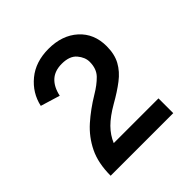

<svg xmlns="http://www.w3.org/2000/svg" viewBox="-127 -966 616 616"><g transform="rotate(-45 181.0 -658.5)"><path d="M33 -444Q33 -501 52.5 -541Q72 -581 105.2 -610.5Q138.5 -640 180 -665Q208 -681.5 226 -700Q244 -718.5 244 -750Q244 -770.5 227.8 -789.8Q211.5 -809 176 -809Q144 -809 125 -791.5Q106 -774 99 -741L33 -761Q43.5 -809 82.2 -841Q121 -873 180 -873Q241.5 -873 279.8 -838.5Q318 -804 318 -747Q318 -710.5 304 -685Q290 -659.5 264.2 -639.8Q238.5 -620 203 -600Q166.5 -579 145.5 -557.8Q124.5 -536.5 114 -511H317V-444Z"/></g></svg>

Font: Undotted
Style: Regular
Weight: 400
Designer: Delve Withrington, Dave Bailey, Thomas Jockin
Foundry: Delve Fonts LLC
Version: Version 4.000